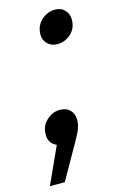

<svg xmlns="http://www.w3.org/2000/svg" viewBox="-159 -576 482 785"><g transform="rotate(-15 82.5 -183.0)"><path d="M74 -445Q74 -482 99.5 -505.5Q125 -529 157 -529Q183 -529 198.5 -512.5Q214 -496 214 -473Q214 -435 189 -412.5Q164 -390 131 -390Q106 -390 90 -406Q74 -422 74 -445ZM-49 163 22 7Q-12 -8 -11 -46Q-11 -81 14 -104.5Q39 -128 71 -128Q98 -128 113.5 -112Q129 -96 129 -70Q129 -45 116 -19Q103 7 86 36L14 163Z"/></g></svg>

Font: Radio Canada Condensed Medium
Style: Italic
Weight: 500
Width: 3
Italic angle: -12°
Designer: Charles Daoud, Etienne Aubert Bonn, Alexandre Saumier Demers, Jacques Le Bailly
Foundry: Radio-Canada
Version: Version 2.104; ttfautohint (v1.8.4.7-5d5b);gftools[0.9.28.de